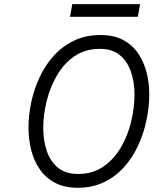

<svg xmlns="http://www.w3.org/2000/svg" viewBox="-20 -878 732 910"><path d="M348.5 12Q285.5 12 241 -11.5Q196.5 -35 168.8 -75.2Q141 -115.5 128 -166.5Q115 -217.5 115 -272Q115 -332 128.2 -394Q141.5 -456 168.2 -513Q195 -570 235.8 -614.8Q276.5 -659.5 331.8 -685.8Q387 -712 457 -712Q519.5 -712 563.5 -688.5Q607.5 -665 634.8 -624.8Q662 -584.5 674.8 -534.5Q687.5 -484.5 687.5 -431Q687.5 -370.5 674.2 -307.8Q661 -245 634.5 -187.8Q608 -130.5 567.5 -85.5Q527 -40.5 472.2 -14.2Q417.5 12 348.5 12ZM350 -53.5Q419 -53.5 469.2 -88Q519.5 -122.5 552.5 -178.5Q585.5 -234.5 601.5 -301Q617.5 -367.5 617.5 -431.5Q617.5 -485.5 601.5 -535Q585.5 -584.5 549.5 -615.5Q513.5 -646.5 454 -646.5Q384.5 -646.5 333.8 -612Q283 -577.5 250.2 -521.2Q217.5 -465 201.2 -399.2Q185 -333.5 185 -270.5Q185 -214 201.2 -164.2Q217.5 -114.5 253.8 -84Q290 -53.5 350 -53.5ZM312 -798.5 322.5 -858.5H644L633 -798.5Z"/></svg>

Font: Overpass Light
Style: Italic
Weight: 300
Italic angle: -10°
Designer: Delve Withrington, Dave Bailey, Thomas Jockin
Foundry: Delve Fonts LLC
Version: Version 4.000; ttfautohint (v1.8.3)